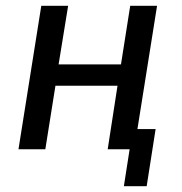

<svg xmlns="http://www.w3.org/2000/svg" viewBox="-20 -517 631 665"><path d="M409 128 429 0H353L387 -220H172L137 0H44L123 -497H216L183 -294H399L431 -497H524L456 -70H519L488 128Z"/></svg>

Font: Nunito Sans 7pt Condensed Medium
Style: Italic
Weight: 500
Width: 3
Italic angle: -9°
Designer: Vernon Adams
Foundry: Vernon Adams
Version: Version 3.101;gftools[0.9.27]